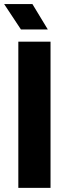

<svg xmlns="http://www.w3.org/2000/svg" viewBox="-30 -906 322 926"><path d="M58.4 0V-705H213.7V0ZM126.3 -886.5 200.5 -764H70.9L-10.1 -886.5Z"/></svg>

Font: TikTok Sans Light
Style: Regular
Weight: 300
Version: Version 4.000